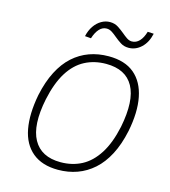

<svg xmlns="http://www.w3.org/2000/svg" viewBox="-131 -1015 997 1127"><g transform="rotate(15 367.5 -451.5)"><path d="M326 8Q229 8 170.5 -40.5Q112 -89 95.5 -177.5Q79 -266 102 -386Q120 -471 152 -533Q184 -595 228 -634.5Q272 -674 326 -693.5Q380 -713 443 -713Q542 -713 599.5 -664.5Q657 -616 674.5 -527.5Q692 -439 668 -319Q650 -234 617.5 -172Q585 -110 540.5 -70.5Q496 -31 442 -11.5Q388 8 326 8ZM329 -39Q400 -39 457 -69Q514 -99 555.5 -164Q597 -229 619 -332Q652 -498 605.5 -582Q559 -666 440 -666Q369 -666 311.5 -636Q254 -606 213.5 -541.5Q173 -477 151 -374Q117 -209 164 -124Q211 -39 329 -39ZM314 -788 277 -791Q285 -827 303 -853.5Q321 -880 346 -894.5Q371 -909 398 -909Q427 -909 448.5 -895Q470 -881 488 -866Q503 -853 518.5 -842.5Q534 -832 550 -832Q576 -832 595.5 -852.5Q615 -873 626 -911L663 -909Q651 -854 617.5 -822.5Q584 -791 541 -791Q513 -791 492 -804.5Q471 -818 452 -834Q437 -847 421.5 -857Q406 -867 389 -867Q364 -867 345 -846.5Q326 -826 314 -788Z"/></g></svg>

Font: Nunito Sans 7pt SemiCondensed ExtraLight
Style: Italic
Weight: 250
Width: 4
Italic angle: -9°
Designer: Vernon Adams
Foundry: Vernon Adams
Version: Version 3.101;gftools[0.9.27]